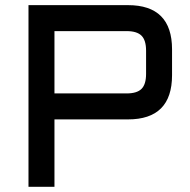

<svg xmlns="http://www.w3.org/2000/svg" viewBox="-20 -720 733 740"><path d="M89.8 0V-700.2H473.1Q643.1 -700.2 643.1 -529.8V-430.2Q643.1 -259.8 473.1 -259.8H189.9V0ZM189.9 -359.9H467.8Q507.8 -359.9 525.4 -377.4Q543 -395 543 -435.1V-524.9Q543 -564.9 525.4 -582.5Q507.8 -600.1 467.8 -600.1H189.9Z"/></svg>

Font: Aldrich
Style: Regular
Weight: 400
Designer: Matthew Desmond
Foundry: Matthew Desmond
Version: Version 1.001 2011